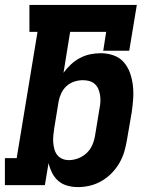

<svg xmlns="http://www.w3.org/2000/svg" viewBox="-21 -755 641 783"><path d="M297 8Q274 8 253 2Q232 -4 216.5 -17.5Q201 -31 191.5 -50Q182 -69 177 -90Q177 -90 177 -90Q177 -90 177 -90L162 0H-1V-110H47L132 -625H99V-735H537L506 -548H400L412 -625H265L238 -458Q251 -476 268 -492Q285 -508 305 -518.5Q325 -529 346.5 -533.5Q368 -538 390 -538Q417 -538 442.5 -529Q468 -520 484.5 -500.5Q501 -481 509.5 -456.5Q518 -432 521 -405.5Q524 -379 522 -351Q520 -323 516 -296L497 -186Q493 -161 486 -137Q479 -113 466 -90.5Q453 -68 434.5 -49Q416 -30 393.5 -17Q371 -4 346.5 2Q322 8 297 8ZM260 -102Q279 -102 298.5 -109.5Q318 -117 333 -131.5Q348 -146 356 -165Q364 -184 367 -204L385 -314Q388 -327 388.5 -341Q389 -355 387 -367.5Q385 -380 380 -392Q375 -404 365.5 -412.5Q356 -421 343.5 -424.5Q331 -428 317 -428Q300 -428 282.5 -422.5Q265 -417 251 -404.5Q237 -392 229 -375Q221 -358 218 -341L200 -231Q198 -217 196.5 -202.5Q195 -188 196 -174.5Q197 -161 200.5 -147.5Q204 -134 212 -123.5Q220 -113 232.5 -107.5Q245 -102 260 -102Z"/></svg>

Font: Iosevka Curly Slab XBdExObl
Style: Regular
Weight: 800
Width: 7
Italic angle: -9°
Monospace: yes
Designer: Belleve Invis
Foundry: Belleve Invis
Version: Version 11.1.0; ttfautohint (v1.8.3)